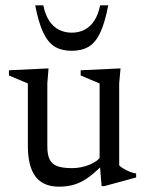

<svg xmlns="http://www.w3.org/2000/svg" viewBox="-20 -690 552 720"><path d="M157.5 -141Q157.5 -110.5 165.8 -92.8Q174 -75 194.2 -67.2Q214.5 -59.5 250 -59.5Q284 -59.5 315.8 -72.5Q347.5 -85.5 360 -105.5L379 -86.5Q354 -59.5 332.2 -41Q310.5 -22.5 290 -11.2Q269.5 0 248 5Q226.5 10 201.5 10Q141.5 10 113 -28.2Q84.5 -66.5 84.5 -143V-377L13.5 -407V-426.5L162 -433.5L157.5 -378ZM361 8 353.5 -83V-377L282.5 -407V-426.5L432 -433.5L427 -378V-70Q431.5 -65 439 -60.2Q446.5 -55.5 455.5 -51Q464.5 -46.5 473.5 -43.5Q482.5 -40.5 490.5 -39.5V-24.5L371 8ZM249 -567.5Q276 -567.5 297.2 -578.5Q318.5 -589.5 333.5 -612.2Q348.5 -635 355.5 -670H386Q373.5 -605.5 356.2 -568.2Q339 -531 313 -515.2Q287 -499.5 249 -499.5Q211 -499.5 185.2 -515.2Q159.5 -531 142 -568.2Q124.5 -605.5 112 -670H142.5Q149.5 -635 164.5 -612.2Q179.5 -589.5 201 -578.5Q222.5 -567.5 249 -567.5Z"/></svg>

Font: Newsreader Text
Style: Regular
Weight: 400
Designer: Hugues Gentile
Foundry: Production Type
Version: Version 1.001